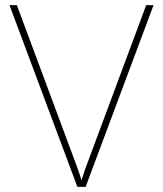

<svg xmlns="http://www.w3.org/2000/svg" viewBox="-20 -731 637 751"><path d="M313 -69.3 551.8 -710.9H580.6L314.9 0H282.7L17.1 -710.9H45.9L284.7 -69.3L298.8 -26.4Z"/></svg>

Font: Vazirmatn UI Thin
Style: Regular
Weight: 100
Designer: Saber Rastikerdar
Foundry: Saber Rastikerdar
Version: Version 33.003